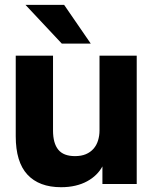

<svg xmlns="http://www.w3.org/2000/svg" viewBox="-20 -760 635 793"><path d="M232.3 13.2Q264.5 13.2 291.4 6.8Q318.3 0.5 339.7 -11.2Q361.2 -22.8 377.1 -38.5Q393 -54.2 403 -72.7V0H544.7V-530H391V-220.7Q391 -199.9 385 -180Q379 -160.2 366.2 -145.6Q353.3 -131 334.4 -123.1Q315.6 -115.2 289.8 -115.2Q242.3 -115.2 220.7 -141.8Q199 -168.4 199 -220.7V-530H45V-197.2Q45 -91 93.2 -38.9Q141.5 13.2 232.3 13.2ZM235.2 -580H354.8L244.8 -740H85.2Z"/></svg>

Font: Golos Text VF
Style: Regular
Weight: 400
Designer: A.Korolkova, Vitaly Kuzmin
Foundry: ParaType Ltd
Version: Version 2.005